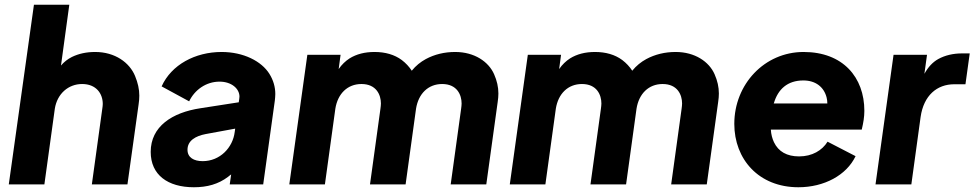

<svg xmlns="http://www.w3.org/2000/svg" viewBox="-20 -777 4106 809"><path d="M167 0 211 -319C221 -382 268 -423 326 -423C385 -423 413 -383 413 -339C413 -333 412 -326 411 -319L367 0H517L564 -337C566 -350 567 -362 567 -374C567 -401 561 -428 549 -457C526 -513 465 -558 381 -558C344 -558 312 -551 283 -537C265 -528 250 -516 237 -501L272 -757H123L17 0Z M797 12C853 12 900 -1 941 -32C945 -35 949 -39 954 -42L948 0H1089L1138 -353C1139 -363 1140 -372 1140 -381C1140 -410 1132 -439 1115 -466C1082 -519 1006 -558 914 -558C802 -558 702 -504 661 -413L777 -350C800 -398 848 -433 905 -433C956 -433 989 -403 989 -370C989 -366 988 -363 988 -360L986 -346L825 -321C705 -303 615 -244 615 -137C615 -40 687 12 797 12ZM971 -235 969 -221C961 -155 907 -98 834 -98C797 -98 770 -113 770 -146C770 -185 805 -204 846 -212Z M1349 0 1393 -319C1403 -382 1444 -423 1503 -423C1566 -423 1585 -377 1585 -341C1585 -334 1584 -327 1583 -319L1539 0H1689L1733 -319C1743 -382 1784 -423 1843 -423C1906 -423 1925 -377 1925 -341C1925 -334 1924 -327 1923 -319L1879 0H2029L2077 -347C2079 -360 2080 -372 2080 -383C2080 -410 2074 -437 2062 -464C2039 -517 1979 -558 1898 -558C1853 -558 1811 -548 1774 -528C1752 -516 1732 -500 1715 -479C1704 -496 1690 -511 1673 -524C1642 -547 1603 -558 1558 -558C1517 -558 1482 -549 1453 -531C1436 -520 1420 -505 1407 -486L1415 -546H1275L1199 0Z M2278 0 2322 -319C2332 -382 2373 -423 2432 -423C2495 -423 2514 -377 2514 -341C2514 -334 2513 -327 2512 -319L2468 0H2618L2662 -319C2672 -382 2713 -423 2772 -423C2835 -423 2854 -377 2854 -341C2854 -334 2853 -327 2852 -319L2808 0H2958L3006 -347C3008 -360 3009 -372 3009 -383C3009 -410 3003 -437 2991 -464C2968 -517 2908 -558 2827 -558C2782 -558 2740 -548 2703 -528C2681 -516 2661 -500 2644 -479C2633 -496 2619 -511 2602 -524C2571 -547 2532 -558 2487 -558C2446 -558 2411 -549 2382 -531C2365 -520 2349 -505 2336 -486L2344 -546H2204L2128 0Z M3344 12C3453 12 3547 -39 3585 -119L3467 -180C3444 -143 3402 -118 3347 -118C3296 -118 3260 -138 3241 -178C3234 -193 3229 -211 3228 -231H3611C3618 -260 3622 -285 3622 -310C3622 -451 3532 -558 3366 -558C3201 -558 3074 -422 3074 -255C3074 -106 3177 12 3344 12ZM3240 -341 3241 -343C3258 -400 3297 -438 3365 -438C3417 -438 3452 -410 3463 -366C3465 -358 3466 -350 3466 -341Z M3820 0 3859 -284C3872 -375 3928 -422 4001 -422H4048L4066 -552H4034C3996 -552 3962 -544 3933 -528C3910 -515 3891 -495 3875 -466L3886 -546H3745L3669 0Z"/></svg>

Font: Plus Jakarta Sans ExtraBold
Style: Italic
Weight: 800
Italic angle: -8°
Designer: Gumpita Rahayu
Foundry: Tokotype
Version: Version 2.071;gftools[0.9.30]